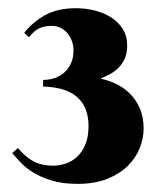

<svg xmlns="http://www.w3.org/2000/svg" viewBox="-20 -750 390 468"><path d="M165 -730Q188.5 -730 210.9 -724.4Q233.4 -718.8 251 -707.5Q268.6 -696.3 279.3 -679.2Q290 -662.1 290 -639.2Q290 -620.1 283.9 -606.9Q277.8 -593.8 268.6 -584.5Q259.3 -575.2 247.8 -569.1Q236.3 -563 226.1 -559.1V-558.1Q242.7 -554.7 261 -546.4Q279.3 -538.1 294.7 -523.7Q310.1 -509.3 320.1 -487.5Q330.1 -465.8 330.1 -436Q330.1 -413.6 320.8 -389.6Q311.5 -365.7 292 -346.2Q272.5 -326.7 241.9 -314.2Q211.4 -301.8 168.9 -301.8Q132.3 -301.8 105.5 -310.1Q78.6 -318.4 59.8 -330.3Q41 -342.3 29.1 -355.2Q17.1 -368.2 9.8 -377L23.9 -389.2Q40.5 -368.7 60.3 -357.4Q80.1 -346.2 110.8 -346.2Q124.5 -346.2 139.6 -351.1Q154.8 -356 167.2 -367.2Q179.7 -378.4 187.7 -397Q195.8 -415.5 195.8 -442.9Q195.8 -463.4 189.9 -480.5Q184.1 -497.6 171.1 -510.5Q158.2 -523.4 137 -530.8Q115.7 -538.1 85 -539.1V-555.2Q100.1 -555.2 113.5 -559.8Q127 -564.5 137.2 -573.7Q147.5 -583 153.3 -596.4Q159.2 -609.9 159.2 -627Q159.2 -637.7 155.8 -648.4Q152.3 -659.2 145.5 -667.7Q138.7 -676.3 128.7 -681.6Q118.7 -687 106 -687Q89.4 -687 76.4 -681.4Q63.5 -675.8 50.8 -659.2L39.1 -669.9Q59.6 -696.3 90.1 -713.1Q120.6 -730 165 -730Z"/></svg>

Font: Berkshire Swash
Style: Regular
Weight: 400
Designer: Astigmatic (AOETI)
Foundry: Astigmatic (AOETI)
Version: Version 1.001